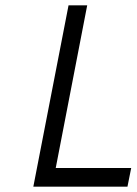

<svg xmlns="http://www.w3.org/2000/svg" viewBox="-20 -700 512 720"><path d="M105 0 237 -680H307L189 -70H472L458 0Z"/></svg>

Font: Teachers
Style: Italic
Weight: 400
Italic angle: -11°
Designer: Alfredo Marco Pradil, Chank Diesel
Version: Version 1.001